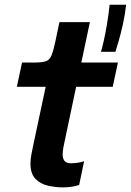

<svg xmlns="http://www.w3.org/2000/svg" viewBox="-20 -802 566 832"><path d="M253 10Q220 10 187.5 2.5Q155 -5 133.5 -27.2Q112 -49.5 112 -93.5Q112 -111 116 -132.8Q120 -154.5 126 -182L178 -426H53L75.5 -531H128.5Q162 -531 178.5 -536.5Q195 -542 203.2 -562Q211.5 -582 220.5 -625L237.5 -706H369.5L332.5 -531H491L468.5 -426H310L265 -213Q258.5 -183.5 255 -164.8Q251.5 -146 251.5 -132.5Q251.5 -115 259.5 -104.8Q267.5 -94.5 288.5 -94.5Q304.5 -94.5 320.8 -97.5Q337 -100.5 344.5 -103.5L323 -0.5Q312.5 3 294.5 6.5Q276.5 10 253 10ZM526.5 -781.5Q522 -739.5 512.8 -697.8Q503.5 -656 494 -623.5Q484.5 -591 480 -577.5H417.5Q422 -591.5 429.2 -623.2Q436.5 -655 443.5 -696.5Q450.5 -738 455 -781.5Z"/></svg>

Font: Epilogue SemiBold
Style: Italic
Weight: 600
Italic angle: -12°
Designer: Tyler Finck
Foundry: Etcetera Type Co
Version: Version 2.111; ttfautohint (v1.8.3)